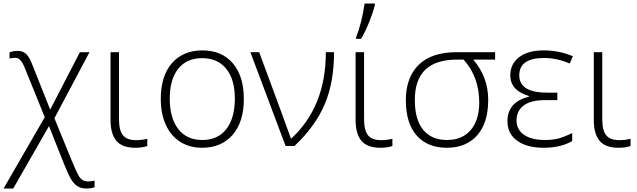

<svg xmlns="http://www.w3.org/2000/svg" viewBox="-30 -826 3604 1086"><path d="M253.9 -206.1 421.9 -530.8H476.1L277.8 -157.2L372.1 73.2Q398.4 138.7 416 169.4Q433.6 200.2 465.8 200.2Q486.3 200.2 504.9 195.8V232.9Q486.3 240.2 458 240.2Q429.7 240.2 409.9 228.3Q390.1 216.3 373.8 190.7Q357.4 165 330.1 96.2L247.1 -112.8L44.9 240.2H-9.8L223.1 -163.1L111.8 -438Q98.6 -470.7 85.9 -484.9Q73.2 -499 57.6 -499Q42 -499 23.9 -495.1V-529.8Q46.4 -538.1 67.9 -538.1Q89.4 -538.1 103 -531Q116.7 -523.9 127.4 -509.8Q138.2 -495.6 147.9 -472.2Q157.7 -448.7 253.9 -206.1Z M595.2 -147.9V-530.8H643.1V-152.8Q643.1 -87.4 665.8 -60.3Q688.5 -33.2 740.2 -33.2Q772 -33.2 803.2 -41V0Q775.4 9.8 735.4 9.8Q661.1 9.8 628.2 -29.3Q595.2 -68.4 595.2 -147.9Z M977.5 -436.5Q929.7 -376 930.2 -266.6Q930.7 -157.2 978.5 -95.7Q1026.4 -34.2 1114.3 -34.2Q1202.1 -34.2 1250 -95.7Q1297.9 -157.2 1298.3 -266.6Q1298.8 -376 1250 -436.5Q1201.2 -497.1 1113.3 -497.1Q1025.4 -497.1 977.5 -436.5ZM1349.1 -265.1Q1349.1 -136.7 1286.1 -63.5Q1223.1 9.8 1112.3 9.8Q1042.5 9.8 989.3 -23.9Q936 -57.6 907.7 -120.6Q879.4 -183.6 879.4 -266.1Q879.4 -396.5 942.4 -468.8Q1005.9 -541 1115.2 -541Q1224.6 -541 1287.1 -467.8Q1349.6 -394.5 1349.1 -265.1Z M1813 -530.8H1859.4Q1859.4 -358.9 1805.7 -234.1Q1752 -109.4 1635.3 0H1585.4L1386.2 -530.8H1436Q1598.1 -93.8 1615.2 -43H1618.2Q1813 -223.1 1813 -530.8Z M1981.4 -147.9V-530.8H2029.3V-152.8Q2029.3 -87.9 2051.8 -60.5Q2074.2 -33.2 2126.5 -33.2Q2158.2 -33.2 2189.5 -41V0Q2161.6 9.8 2121.6 9.8Q2047.9 9.8 2014.6 -29.3Q1981.4 -68.4 1981.4 -147.9ZM2090.3 -806.2V-797.9Q2081.5 -760.3 2059.6 -704.6Q2037.6 -648.9 2012.2 -606H1983.9V-613.8Q2017.6 -701.2 2032.2 -806.2Z M2553.7 -488.8Q2316.4 -488.8 2316.4 -260.7Q2316.4 -148.9 2363.8 -91.6Q2411.1 -34.2 2498 -34.2Q2585 -34.2 2632.8 -90.8Q2680.7 -147.5 2680.7 -246.1Q2680.7 -391.1 2592.3 -488.8ZM2551.8 -530.8H2770.5V-488.8H2646.5Q2731.4 -391.1 2731.4 -261.2Q2731.4 -131.3 2669.2 -60.8Q2606.9 9.8 2497.6 9.8Q2388.2 9.8 2326.9 -59.6Q2265.6 -128.9 2265.6 -258.8Q2265.6 -388.7 2338.6 -459.7Q2411.6 -530.8 2551.8 -530.8Z M3122.6 -301.8V-259.8H3054.2Q2971.7 -259.8 2931.6 -229Q2891.6 -198.2 2891.6 -145.5Q2891.6 -92.8 2934.1 -63.5Q2976.6 -34.2 3053.2 -34.2Q3090.3 -34.2 3121.6 -41Q3152.8 -47.9 3206.5 -73.2V-27.8Q3140.1 9.8 3045.4 9.8Q2950.7 9.8 2895.5 -29.8Q2840.3 -69.3 2840.3 -140.1Q2840.3 -249.5 2961.4 -278.8V-283.2Q2856.4 -314 2856.4 -399.9Q2856.4 -464.8 2906.7 -502.9Q2957 -541 3044.9 -541Q3132.8 -541 3210.4 -507.8L3192.4 -466.8Q3119.6 -498 3047.4 -498Q2906.7 -498 2907.2 -399.9Q2907.2 -301.8 3066.4 -301.8Z M3328.6 -147.9V-530.8H3376.5V-152.8Q3376.5 -87.4 3399.2 -60.3Q3421.9 -33.2 3473.6 -33.2Q3505.4 -33.2 3536.6 -41V0Q3508.8 9.8 3468.8 9.8Q3394.5 9.8 3361.6 -29.3Q3328.6 -68.4 3328.6 -147.9Z"/></svg>

Font: OpenSans-Light
Style: Regular
Weight: 300
Foundry: Ascender Corporation
Version: Version 1.10